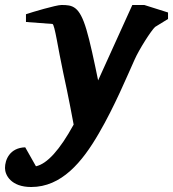

<svg xmlns="http://www.w3.org/2000/svg" viewBox="-101 -520 693 769"><path d="M572 -444V-470L477 -500H429L292 -198C276 -276 259 -356 245 -402C217 -496 190 -500 145 -500C124 -500 26 -471 3 -463V-432L109 -424C118 -424 132 -322 152 -230C173 -135 191 -37 194 -21C138 81 88 136 43 146L0 70C-62 72 -81 120 -81 153C-81 181 -57 229 24 229C145 229 228 130 295 14C358 -94 409 -217 438 -281C456 -322 504 -397 520 -412Z"/></svg>

Font: Veleka
Style: Bold Italic
Weight: 700
Italic angle: -12°
Designer: Stefan Peev, Context Ltd, 2016; SIL International, 1997-2014.
Foundry: Stefan Peev, Context Ltd, 2016
Version: Version 5.000